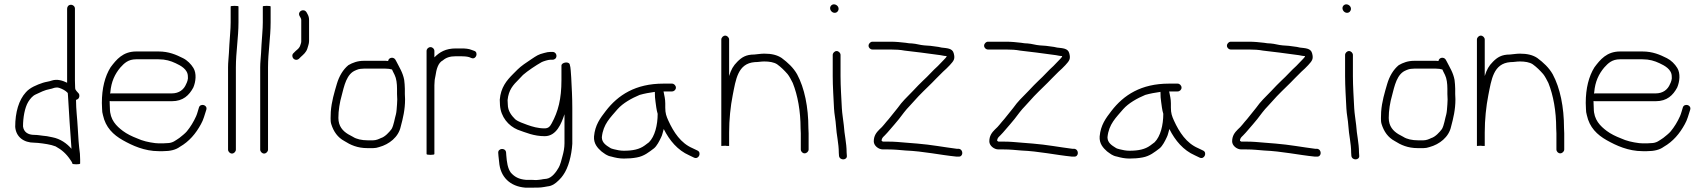

<svg xmlns="http://www.w3.org/2000/svg" viewBox="-20 -707 7852 884"><path d="M292 -279C292 -275.7 292.3 -271.7 293 -267C297.8 -184.8 302.9 -103.8 309 -24V-22C288.3 -46.2 258.2 -68 221 -75L196 -80L178 -82C165.7 -83.4 152.5 -86 138 -86C108.7 -86 89.2 -99.1 86 -125C86 -165.5 93.7 -210.8 110 -238C118.4 -251.2 129.2 -265.3 144 -272C165.4 -281.9 185 -292.5 210 -297C222.7 -299 229.3 -304 240 -304C243.3 -304.7 248 -304 254 -302C268.3 -296.8 280.4 -290.6 290 -281C290 -280.3 290.7 -279.7 292 -279ZM289 -667V-326C269.8 -335.6 243.5 -344.5 218 -336C207.6 -331.8 189.6 -329.9 178 -326C149 -316.3 117.6 -303.6 99 -282C66.7 -246.8 50 -190.1 50 -123C53.6 -76.8 88.8 -50 138 -50C144 -50 149.7 -49.7 155 -49C181.5 -46.1 213.4 -42 236 -33C264.5 -17.4 285.2 0.8 304 29C307.2 33.9 313 41.3 313 46C313 50.6 349 50.8 349 46V28C349 20.7 348.7 11.7 348 1C342.6 -39.5 340.1 -75.8 338 -118C335.8 -162.4 330 -201.4 330 -247C334 -248.3 337.3 -250 340 -252C346 -258 347.8 -269.7 342 -277L333 -287C329.3 -292 326 -294.6 326 -303C325.3 -313.7 325 -324.3 325 -335V-667C325 -677.4 316.7 -685 306.5 -685C296.3 -685 289 -677.3 289 -667Z M487 -276C487.7 -278.7 488 -280.7 488 -282C492.2 -331.8 509.2 -366.3 534 -396C552.3 -416.1 569.9 -434 607 -434H710C742.3 -434 765.9 -426.7 788.5 -416C811.3 -405.3 845 -388.3 845 -355C847.2 -344 841.4 -327.9 837 -320C827 -295.1 805 -277 771 -277H491C490.3 -277 489 -276.7 487 -276ZM485 -242C487 -241.3 489 -241 491 -241H771C823.5 -241 851 -268.7 870 -304C881.6 -331 885.8 -369 870.5 -394C859.5 -412.1 842.2 -429.4 823 -439C790.8 -455.1 757.6 -470 710 -470H607C545.7 -470 515.5 -432.4 489 -397C463.2 -355.7 449 -300.5 449 -233C449 -224.3 449.3 -215.3 450 -206C450 -195.3 451.3 -185.7 454 -177C466.2 -120.1 501.5 -86.4 545.5 -61.5C589.3 -36.8 645.1 -11 711 -11H731C763.5 -11 789.3 -17 808 -31C851.1 -55.6 881.5 -91.9 905 -135C916.9 -155.3 922.2 -178.7 930 -202C936.5 -224.9 901.9 -232.6 896 -212C892 -200.1 888.6 -184.5 883 -172C871.9 -147 856.7 -122 840 -102C833.3 -93.6 815.1 -79.1 806 -72C788.4 -60.8 775.9 -48 749 -48C743.7 -47.3 737.7 -47 731 -47H711C705 -47 699.7 -47.3 695 -48C664 -51.9 636.5 -58.2 611 -70C587.5 -79 564 -90.5 546 -104C515.9 -126.5 486 -155.5 486 -208C485.3 -216.7 485 -225 485 -233Z M1048 0C1057.2 0 1066 -8.8 1066 -18V-397C1066 -466 1078 -534.8 1078 -604V-677C1078 -679 1072 -680 1060 -680C1048 -680 1042 -679 1042 -677V-604C1042 -570.2 1037.8 -535.6 1036 -501L1034 -463C1032.8 -440.4 1030 -420.3 1030 -397V-18C1030 -8.8 1038.8 0 1048 0Z M1196 0C1205.2 0 1214 -8.8 1214 -18V-397C1214 -466 1226 -534.8 1226 -604V-677C1226 -679 1220 -680 1208 -680C1196 -680 1190 -679 1190 -677V-604C1190 -570.2 1185.8 -535.6 1184 -501L1182 -463C1180.8 -440.4 1178 -420.3 1178 -397V-18C1178 -8.8 1186.8 0 1196 0Z M1356 -436 1365 -445C1378 -456.7 1389.4 -466.2 1395 -483C1397.7 -494 1403 -504.7 1403 -518V-615C1403 -625 1400.7 -634 1396 -642L1391 -651C1378 -670.5 1348.8 -654.4 1359 -634L1364 -625C1366 -621.7 1367 -618.3 1367 -615V-516C1367 -507.8 1362.8 -501.2 1361 -494C1356.3 -484.7 1349.7 -478.8 1341 -472L1332 -463C1328 -459.7 1326 -455.5 1326 -450.5C1326 -434.5 1343.5 -425.6 1356 -436Z M1785 -387C1786.3 -384.3 1787.7 -381.3 1789 -378L1797 -362C1805.1 -345.8 1808 -321.8 1808 -298V-274C1808 -265.3 1808.3 -257 1809 -249C1809 -242.3 1808.7 -235 1808 -227L1806 -201C1805.3 -193 1804.3 -186.3 1803 -181C1797 -161.1 1793.1 -130.7 1783 -113C1772 -98.3 1752.5 -76.6 1733 -71C1723.9 -66.5 1711.1 -61 1698 -61H1672C1646.4 -61 1620.9 -66.4 1605 -77L1583 -89C1558.6 -103.7 1538 -125.7 1538 -164C1538.7 -172.7 1539 -181.3 1539 -190C1540.5 -207.9 1543.4 -226.1 1547 -243C1560.8 -291.3 1568.1 -351.3 1604.5 -376.5C1610.6 -380.7 1630.4 -390 1640 -390C1645.3 -390.7 1650.3 -391 1655 -391H1755C1767.2 -391 1775.5 -389.7 1785 -387ZM1767 -426C1763 -426.7 1759.3 -427 1756 -427H1655C1626.5 -427 1603.5 -418.4 1584 -407C1559.3 -386.8 1541.3 -355.9 1531 -321C1519.2 -280.7 1506.4 -239.2 1503 -192C1503 -172 1500 -152.4 1505 -136C1515.8 -101 1534.9 -74.2 1565 -58C1593.6 -39.8 1625.2 -25 1672 -25H1698C1707.3 -25 1716.7 -26.7 1726 -30C1771.6 -42.4 1814.8 -75.8 1825 -124C1835.3 -162.6 1845 -201.4 1845 -250C1844.3 -258 1844 -266 1844 -274V-298C1844 -305.3 1843.7 -312.3 1843 -319L1841 -339C1834.8 -373 1818.2 -397.6 1805 -424L1800 -433C1790.8 -446.7 1768.8 -442.2 1767 -426Z M1944 -472V2C1944 4.7 1950 6 1962 6C1974 6 1980 4.7 1980 2V-315C1980 -321.7 1980.3 -327.3 1981 -332C1981 -341.7 1983.8 -349.8 1985 -358C1989.1 -386.9 1996.7 -417.8 2019 -429C2034.1 -441.9 2051.5 -448 2079 -448H2103C2116.4 -448 2129.8 -446.9 2140 -444L2150 -440C2172.7 -430.3 2183.9 -467 2163 -473L2152 -477C2137.9 -482.9 2121.9 -484 2103 -484H2079C2031.5 -484 2003.9 -466.9 1980 -443V-472C1980 -482.1 1971.8 -490 1962 -490C1952.2 -490 1944 -482.1 1944 -472Z M2524 -468H2514C2506 -468 2496.3 -466.3 2485 -463C2458 -456.3 2450.8 -450.5 2426.5 -434.5C2404.5 -420 2379 -403 2363 -387L2343 -367C2312.4 -336.4 2285.7 -304.3 2281 -248C2281 -240.7 2281.3 -232.3 2282 -223C2285.6 -168.3 2321.2 -127.6 2363 -110C2400.9 -96.6 2437.9 -80 2488 -80C2542.4 -80 2565.1 -139.3 2579 -181V-47C2579 -26.9 2574.9 -6.3 2570 11C2567.1 24.3 2558.5 55.2 2552 65C2541.7 83.1 2522 111.8 2497 116L2480 118C2478.7 118.7 2476 119.2 2472 119.5C2463 120.3 2457.8 122 2448 122C2440.7 121.3 2433 121 2425 121H2401C2368.6 118.1 2349.3 107.4 2332 88C2317.4 68.5 2313.4 39.1 2311 8L2310 -6C2306.8 -28.6 2271.1 -24.9 2274 -2L2275 11C2276.3 20.3 2277.3 29.3 2278 38C2283 108.2 2328.8 151.6 2399 157H2425C2445.7 157 2468.2 157.4 2485 154L2502 151C2510.7 150.3 2519.7 147.3 2529 142C2542.9 134.1 2564.8 112.2 2573 99C2597.1 65.3 2611.6 9 2615 -45V-208C2615 -261.4 2612.4 -300.4 2610 -350C2607.8 -372.6 2608.4 -394.8 2603 -411C2597.7 -425.6 2565 -419.5 2565 -405V-338C2565 -251.7 2549.9 -193.4 2520 -139C2511.8 -123.7 2504.2 -116 2487 -116C2457.2 -116 2431.4 -123.7 2408 -132C2389 -139.6 2367.3 -145.5 2352 -158C2335.6 -174.4 2318 -195.8 2318 -226C2317.3 -233.3 2317 -240 2317 -246C2321.8 -293.6 2342.5 -315.5 2369 -342L2388 -362C2409.1 -380.5 2448.1 -406.6 2474 -421C2481.6 -424.8 2503.9 -432 2514 -432H2524C2534.3 -432 2542 -439.3 2542 -449.5C2542 -459.7 2534.4 -468 2524 -468Z M2995 -284C2995 -266 2996 -251 2998 -239C2999.8 -225.6 3002.7 -198.8 3008 -183C3008 -130.7 2995 -79 2968 -52L2948 -37C2923.9 -19.4 2893.5 -13 2852 -13C2844.7 -13 2837 -13.7 2829 -15C2817.6 -17.9 2796.3 -20.4 2788 -27C2772 -37 2751 -49.5 2751 -75C2757.1 -136.2 2790.7 -165.7 2823 -204C2848 -232.4 2888.5 -254.8 2925 -270C2947.4 -276.4 2969.2 -280.3 2995 -284ZM3035 -286H3074C3083.5 -286 3092 -293.8 3092 -303.5C3092 -313.1 3083.5 -322 3074 -322H3034C2906.1 -322 2825.5 -269.5 2769 -196C2743.5 -162.9 2719.8 -131.9 2715 -79C2712.6 -45.7 2731.3 -25.7 2749 -10C2764 0.5 2773.5 10.2 2795 14C2812.5 19 2831.2 23 2852 23C2873.4 23 2892.8 21.6 2912 18C2946 12 2968.3 -7 2991 -24C3004.4 -34.9 3016.1 -58 3024 -75C3029.9 -85.9 3031.6 -99.8 3036 -113C3062.6 -59.9 3100.3 -15.2 3153 8L3176 19C3197.7 28.3 3211.2 -5.3 3191 -14L3168 -25C3115 -47.7 3081.8 -97.5 3057 -152C3047.9 -172.2 3043 -185.6 3043 -211V-231C3043 -251.4 3038.7 -267.3 3035 -286Z M3301 -525V-35L3319 -36C3321.7 -35.3 3324.5 -35 3327.5 -35H3337V-97C3337 -155.9 3343.4 -217.8 3353.5 -268.5C3367.8 -339.9 3376.3 -414.9 3455 -421C3472 -421 3483 -424 3499 -424C3521.7 -424 3543.6 -420.6 3558 -411C3576.6 -397.5 3591.3 -382.8 3606 -366C3614 -356.6 3624.2 -336.5 3630 -325C3652.8 -268.1 3666 -195.3 3666 -116C3666.7 -108 3667 -100.3 3667 -93V-19C3667 -9.5 3674.8 -1 3684.5 -1C3694.1 -1 3703 -9.5 3703 -19V-93C3703 -100.3 3702.7 -108.3 3702 -117C3702 -214 3684.1 -301.6 3650 -365C3632.2 -396.2 3607.1 -418.9 3579 -440C3558 -454 3532.3 -460 3499 -460C3482.7 -460 3470.7 -457.3 3453 -456C3414.3 -456 3394.8 -442.8 3375 -423C3355.6 -403.6 3346.4 -387 3337 -357V-525C3337 -534.2 3328.2 -543 3319 -543C3309.8 -543 3301 -534.2 3301 -525Z M3814 -454V-356C3814 -309.5 3817.8 -253.8 3820 -207C3821.2 -181.2 3827.6 -154 3829 -128C3831.3 -86 3842 -47.3 3842 -3L3843 11C3846.2 33.2 3882.2 31.6 3879 9L3878 -5C3878 -49.8 3867.6 -86.8 3865 -131C3862.4 -155.4 3857.4 -183.2 3856 -209C3853.8 -254.8 3850 -309.8 3850 -356V-454C3850 -463.2 3841.2 -472 3832 -472C3822.8 -472 3814 -463.2 3814 -454ZM3802 -669.5C3802 -658.4 3811.6 -648 3823 -648C3833.4 -648 3841 -656.3 3841 -666.5C3841 -677.8 3830.5 -687 3819.5 -687C3809.6 -687 3802 -679.4 3802 -669.5Z M3997 -479H4081C4103.9 -479 4125 -477.8 4145 -474C4195.4 -468.1 4246.3 -462 4295 -455L4310 -453C4320 -451.7 4325.6 -449 4338 -449V-446C4336 -442.7 4332 -438 4326 -432C4316.7 -422 4307.3 -412.3 4298 -403C4275.2 -383 4253.6 -357.1 4230 -336C4216.7 -323.3 4201 -307.3 4183 -288C4152.1 -256 4135 -241.1 4113 -210C4097.3 -190.7 4086.3 -176.5 4072 -159C4055.7 -141.2 4045.8 -125.4 4029 -111C4015 -97 4003 -82 4003 -56C4003 -36.5 4024.6 -19 4045 -19H4070C4098.3 -19 4122.3 -16.3 4150 -14C4231.6 -10.7 4308.8 6.6 4383 14H4392C4415.9 17 4417.1 -19.1 4394 -22H4385C4327.6 -29.2 4266.4 -40.9 4203 -46L4153 -50C4123 -52.4 4100.4 -55 4070 -55H4045L4040 -58H4039C4039.7 -60.7 4040 -63.3 4040 -66C4042.2 -72.7 4048.6 -79.5 4054 -84C4070.5 -100.5 4082.4 -116.7 4099 -135L4119 -159C4133.9 -178.4 4149.9 -200.9 4168 -219C4178 -229.7 4191.7 -244.7 4209 -264C4240 -296.2 4263.3 -316.7 4291 -346L4322 -377C4332.7 -386.3 4343 -396.3 4353 -407C4370.5 -426.6 4378.8 -434.5 4371 -462C4365.2 -485.2 4339.4 -484.9 4315 -488L4301 -491C4286.6 -492.8 4280.4 -493.7 4264 -496L4236 -498C4216 -499.4 4199.7 -505.6 4179 -507C4170.3 -507 4160.7 -508 4150 -510C4128.4 -512.5 4104.6 -515 4081 -515H3997C3987.5 -515 3979 -506.1 3979 -496.5C3979 -486.8 3987.5 -479 3997 -479Z M4529 -479H4613C4635.9 -479 4657 -477.8 4677 -474C4727.4 -468.1 4778.3 -462 4827 -455L4842 -453C4852 -451.7 4857.6 -449 4870 -449V-446C4868 -442.7 4864 -438 4858 -432C4848.7 -422 4839.3 -412.3 4830 -403C4807.2 -383 4785.6 -357.1 4762 -336C4748.7 -323.3 4733 -307.3 4715 -288C4684.1 -256 4667 -241.1 4645 -210C4629.3 -190.7 4618.3 -176.5 4604 -159C4587.7 -141.2 4577.8 -125.4 4561 -111C4547 -97 4535 -82 4535 -56C4535 -36.5 4556.6 -19 4577 -19H4602C4630.3 -19 4654.3 -16.3 4682 -14C4763.6 -10.7 4840.8 6.6 4915 14H4924C4947.9 17 4949.1 -19.1 4926 -22H4917C4859.6 -29.2 4798.4 -40.9 4735 -46L4685 -50C4655 -52.4 4632.4 -55 4602 -55H4577L4572 -58H4571C4571.7 -60.7 4572 -63.3 4572 -66C4574.2 -72.7 4580.6 -79.5 4586 -84C4602.5 -100.5 4614.4 -116.7 4631 -135L4651 -159C4665.9 -178.4 4681.9 -200.9 4700 -219C4710 -229.7 4723.7 -244.7 4741 -264C4772 -296.2 4795.3 -316.7 4823 -346L4854 -377C4864.7 -386.3 4875 -396.3 4885 -407C4902.5 -426.6 4910.8 -434.5 4903 -462C4897.2 -485.2 4871.4 -484.9 4847 -488L4833 -491C4818.6 -492.8 4812.4 -493.7 4796 -496L4768 -498C4748 -499.4 4731.7 -505.6 4711 -507C4702.3 -507 4692.7 -508 4682 -510C4660.4 -512.5 4636.6 -515 4613 -515H4529C4519.5 -515 4511 -506.1 4511 -496.5C4511 -486.8 4519.5 -479 4529 -479Z M5323 -284C5323 -266 5324 -251 5326 -239C5327.8 -225.6 5330.7 -198.8 5336 -183C5336 -130.7 5323 -79 5296 -52L5276 -37C5251.9 -19.4 5221.5 -13 5180 -13C5172.7 -13 5165 -13.7 5157 -15C5145.6 -17.9 5124.3 -20.4 5116 -27C5100 -37 5079 -49.5 5079 -75C5085.1 -136.2 5118.7 -165.7 5151 -204C5176 -232.4 5216.5 -254.8 5253 -270C5275.4 -276.4 5297.2 -280.3 5323 -284ZM5363 -286H5402C5411.5 -286 5420 -293.8 5420 -303.5C5420 -313.1 5411.5 -322 5402 -322H5362C5234.1 -322 5153.5 -269.5 5097 -196C5071.5 -162.9 5047.8 -131.9 5043 -79C5040.6 -45.7 5059.3 -25.7 5077 -10C5092 0.5 5101.5 10.2 5123 14C5140.5 19 5159.2 23 5180 23C5201.4 23 5220.8 21.6 5240 18C5274 12 5296.3 -7 5319 -24C5332.4 -34.9 5344.1 -58 5352 -75C5357.9 -85.9 5359.6 -99.8 5364 -113C5390.6 -59.9 5428.3 -15.2 5481 8L5504 19C5525.7 28.3 5539.2 -5.3 5519 -14L5496 -25C5443 -47.7 5409.8 -97.5 5385 -152C5375.9 -172.2 5371 -185.6 5371 -211V-231C5371 -251.4 5366.7 -267.3 5363 -286Z M5647 -479H5731C5753.9 -479 5775 -477.8 5795 -474C5845.4 -468.1 5896.3 -462 5945 -455L5960 -453C5970 -451.7 5975.6 -449 5988 -449V-446C5986 -442.7 5982 -438 5976 -432C5966.7 -422 5957.3 -412.3 5948 -403C5925.2 -383 5903.6 -357.1 5880 -336C5866.7 -323.3 5851 -307.3 5833 -288C5802.1 -256 5785 -241.1 5763 -210C5747.3 -190.7 5736.3 -176.5 5722 -159C5705.7 -141.2 5695.8 -125.4 5679 -111C5665 -97 5653 -82 5653 -56C5653 -36.5 5674.6 -19 5695 -19H5720C5748.3 -19 5772.3 -16.3 5800 -14C5881.6 -10.7 5958.8 6.6 6033 14H6042C6065.9 17 6067.1 -19.1 6044 -22H6035C5977.6 -29.2 5916.4 -40.9 5853 -46L5803 -50C5773 -52.4 5750.4 -55 5720 -55H5695L5690 -58H5689C5689.7 -60.7 5690 -63.3 5690 -66C5692.2 -72.7 5698.6 -79.5 5704 -84C5720.5 -100.5 5732.4 -116.7 5749 -135L5769 -159C5783.9 -178.4 5799.9 -200.9 5818 -219C5828 -229.7 5841.7 -244.7 5859 -264C5890 -296.2 5913.3 -316.7 5941 -346L5972 -377C5982.7 -386.3 5993 -396.3 6003 -407C6020.5 -426.6 6028.8 -434.5 6021 -462C6015.2 -485.2 5989.4 -484.9 5965 -488L5951 -491C5936.6 -492.8 5930.4 -493.7 5914 -496L5886 -498C5866 -499.4 5849.7 -505.6 5829 -507C5820.3 -507 5810.7 -508 5800 -510C5778.4 -512.5 5754.6 -515 5731 -515H5647C5637.5 -515 5629 -506.1 5629 -496.5C5629 -486.8 5637.5 -479 5647 -479Z M6173 -454V-356C6173 -309.5 6176.8 -253.8 6179 -207C6180.2 -181.2 6186.6 -154 6188 -128C6190.3 -86 6201 -47.3 6201 -3L6202 11C6205.2 33.2 6241.2 31.6 6238 9L6237 -5C6237 -49.8 6226.6 -86.8 6224 -131C6221.4 -155.4 6216.4 -183.2 6215 -209C6212.8 -254.8 6209 -309.8 6209 -356V-454C6209 -463.2 6200.2 -472 6191 -472C6181.8 -472 6173 -463.2 6173 -454ZM6161 -669.5C6161 -658.4 6170.6 -648 6182 -648C6192.4 -648 6200 -656.3 6200 -666.5C6200 -677.8 6189.5 -687 6178.5 -687C6168.6 -687 6161 -679.4 6161 -669.5Z M6621 -387C6622.3 -384.3 6623.7 -381.3 6625 -378L6633 -362C6641.1 -345.8 6644 -321.8 6644 -298V-274C6644 -265.3 6644.3 -257 6645 -249C6645 -242.3 6644.7 -235 6644 -227L6642 -201C6641.3 -193 6640.3 -186.3 6639 -181C6633 -161.1 6629.1 -130.7 6619 -113C6608 -98.3 6588.5 -76.6 6569 -71C6559.9 -66.5 6547.1 -61 6534 -61H6508C6482.4 -61 6456.9 -66.4 6441 -77L6419 -89C6394.6 -103.7 6374 -125.7 6374 -164C6374.7 -172.7 6375 -181.3 6375 -190C6376.5 -207.9 6379.4 -226.1 6383 -243C6396.8 -291.3 6404.1 -351.3 6440.5 -376.5C6446.6 -380.7 6466.4 -390 6476 -390C6481.3 -390.7 6486.3 -391 6491 -391H6591C6603.2 -391 6611.5 -389.7 6621 -387ZM6603 -426C6599 -426.7 6595.3 -427 6592 -427H6491C6462.5 -427 6439.5 -418.4 6420 -407C6395.3 -386.8 6377.3 -355.9 6367 -321C6355.2 -280.7 6342.4 -239.2 6339 -192C6339 -172 6336 -152.4 6341 -136C6351.8 -101 6370.9 -74.2 6401 -58C6429.6 -39.8 6461.2 -25 6508 -25H6534C6543.3 -25 6552.7 -26.7 6562 -30C6607.6 -42.4 6650.8 -75.8 6661 -124C6671.3 -162.6 6681 -201.4 6681 -250C6680.3 -258 6680 -266 6680 -274V-298C6680 -305.3 6679.7 -312.3 6679 -319L6677 -339C6670.8 -373 6654.2 -397.6 6641 -424L6636 -433C6626.8 -446.7 6604.8 -442.2 6603 -426Z M6780 -525V-35L6798 -36C6800.7 -35.3 6803.5 -35 6806.5 -35H6816V-97C6816 -155.9 6822.4 -217.8 6832.5 -268.5C6846.8 -339.9 6855.3 -414.9 6934 -421C6951 -421 6962 -424 6978 -424C7000.7 -424 7022.6 -420.6 7037 -411C7055.6 -397.5 7070.3 -382.8 7085 -366C7093 -356.6 7103.2 -336.5 7109 -325C7131.8 -268.1 7145 -195.3 7145 -116C7145.7 -108 7146 -100.3 7146 -93V-19C7146 -9.5 7153.8 -1 7163.5 -1C7173.1 -1 7182 -9.5 7182 -19V-93C7182 -100.3 7181.7 -108.3 7181 -117C7181 -214 7163.1 -301.6 7129 -365C7111.2 -396.2 7086.1 -418.9 7058 -440C7037 -454 7011.3 -460 6978 -460C6961.7 -460 6949.7 -457.3 6932 -456C6893.3 -456 6873.8 -442.8 6854 -423C6834.6 -403.6 6825.4 -387 6816 -357V-525C6816 -534.2 6807.2 -543 6798 -543C6788.8 -543 6780 -534.2 6780 -525Z M7319 -276C7319.7 -278.7 7320 -280.7 7320 -282C7324.2 -331.8 7341.2 -366.3 7366 -396C7384.3 -416.1 7401.9 -434 7439 -434H7542C7574.3 -434 7597.9 -426.7 7620.5 -416C7643.3 -405.3 7677 -388.3 7677 -355C7679.2 -344 7673.4 -327.9 7669 -320C7659 -295.1 7637 -277 7603 -277H7323C7322.3 -277 7321 -276.7 7319 -276ZM7317 -242C7319 -241.3 7321 -241 7323 -241H7603C7655.5 -241 7683 -268.7 7702 -304C7713.6 -331 7717.8 -369 7702.5 -394C7691.5 -412.1 7674.2 -429.4 7655 -439C7622.8 -455.1 7589.6 -470 7542 -470H7439C7377.7 -470 7347.5 -432.4 7321 -397C7295.2 -355.7 7281 -300.5 7281 -233C7281 -224.3 7281.3 -215.3 7282 -206C7282 -195.3 7283.3 -185.7 7286 -177C7298.2 -120.1 7333.5 -86.4 7377.5 -61.5C7421.3 -36.8 7477.1 -11 7543 -11H7563C7595.5 -11 7621.3 -17 7640 -31C7683.1 -55.6 7713.5 -91.9 7737 -135C7748.9 -155.3 7754.2 -178.7 7762 -202C7768.5 -224.9 7733.9 -232.6 7728 -212C7724 -200.1 7720.6 -184.5 7715 -172C7703.9 -147 7688.7 -122 7672 -102C7665.3 -93.6 7647.1 -79.1 7638 -72C7620.4 -60.8 7607.9 -48 7581 -48C7575.7 -47.3 7569.7 -47 7563 -47H7543C7537 -47 7531.7 -47.3 7527 -48C7496 -51.9 7468.5 -58.2 7443 -70C7419.5 -79 7396 -90.5 7378 -104C7347.9 -126.5 7318 -155.5 7318 -208C7317.3 -216.7 7317 -225 7317 -233Z"/></svg>

Font: CiSf OpenHand
Style: Regular
Weight: 400
Foundry: Cannot Into Space Fonts
Version: Version 0.7892